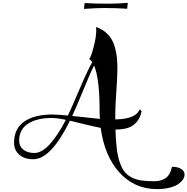

<svg xmlns="http://www.w3.org/2000/svg" viewBox="-20 -1085 1315 1347"><path d="M713.9 -1028.8Q650.9 -1028.8 574.7 -1022.9L568.8 -1022.5L573.7 -1063.5H578.1Q641.6 -1059.1 737.8 -1059.1Q802.7 -1059.1 870.6 -1064.5L876.5 -1064.9L872.1 -1023.4L867.2 -1023.9Q793.9 -1028.8 713.9 -1028.8ZM470.7 -238.3Q338.4 32.2 212.9 32.2Q152.3 32.2 115.5 0.5Q78.6 -31.2 78.6 -83.5Q78.6 -182.6 149.9 -232.2Q221.2 -281.7 348.1 -281.7Q389.6 -281.2 456.5 -274.4Q481 -325.7 541 -466.3Q601.1 -606.9 627.4 -648.4Q617.2 -664.1 605.5 -670.9Q617.7 -682.6 636.5 -753.4Q655.3 -824.2 655.3 -874Q655.3 -886.2 653.8 -895.5Q689.9 -883.3 716.8 -861.8Q743.7 -840.3 760 -814Q776.4 -787.6 786.4 -752.2Q796.4 -716.8 800 -681.4Q803.7 -646 803.7 -602.5Q803.7 -550.8 796.1 -442.4Q788.6 -334 788.6 -282.7Q788.6 -258.8 789.1 -247.1Q936 -250.5 959 -317.9L973.6 -305.7Q964.4 -256.8 937.5 -227.3Q910.6 -197.8 875 -187Q839.4 -176.3 790 -176.3Q792.5 -99.1 799.1 -44.4Q805.7 10.3 819.6 51.8Q833.5 93.3 852.8 118.4Q872.1 143.6 903.1 159.4Q934.1 175.3 970.9 180.9Q1007.8 186.5 1061 186.5Q1114.3 186.5 1145.3 162.1Q1176.3 137.7 1186.5 85Q1226.6 85 1250.7 100.1Q1274.9 115.2 1274.9 139.6Q1274.9 156.7 1263.7 174.1Q1252.4 191.4 1230.2 206.8Q1208 222.2 1169.2 231.9Q1130.4 241.7 1081.1 241.7Q923.8 241.7 818.4 125.7Q712.9 9.8 686.5 -188Q644 -195.8 562.7 -215.8Q481.4 -235.8 470.7 -238.3ZM441.9 -244.1Q384.3 -256.8 343.3 -257.3Q238.3 -257.3 176.3 -217Q114.3 -176.8 114.3 -97.7Q114.3 -59.1 143.8 -35.4Q173.3 -11.7 221.7 -11.7Q320.8 -11.7 441.9 -244.1ZM486.8 -271.5Q664.1 -252.4 680.7 -251Q678.7 -276.4 678.7 -308.6Q678.7 -535.6 640.1 -625Q620.1 -588.9 568.1 -461.9Q516.1 -335 486.8 -271.5Z"/></svg>

Font: QumpellkaNo12
Style: Regular
Weight: 500
Designer: gluk (gluksza@wp.pl)
Foundry: gluk (gluksza@wp.pl)
Version: Version 00.480